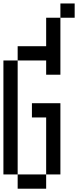

<svg xmlns="http://www.w3.org/2000/svg" viewBox="-20 -1187 457 1123"><path d="M0 -166.7V-833.3H83.3V-166.7ZM83.3 -916.7H250V-1083.3H333.3V-750H250V-833.3H83.3ZM83.3 -166.7H250V-83.3H83.3ZM166.7 -500V-583.3H333.3V-166.7H250V-500ZM416.7 -1166.7V-1083.3H333.3V-1166.7Z"/></svg>

Font: Galmuri11 Condensed
Style: Regular
Weight: 400
Width: 3
Designer: Lee Minseo (quiple)
Version: Version 2.399;hotconv 1.1.1;makeotfexe 2.6.0 DEVELOPMENT